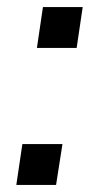

<svg xmlns="http://www.w3.org/2000/svg" viewBox="-20 -521 278 541"><path d="M84 -386 101 -501H213L196 -386ZM26 0 43 -115H156L138 0Z"/></svg>

Font: Nunitoga
Style: Medium Italic
Weight: 500
Italic angle: -9°
Designer: Vernon Adams
Foundry: Vernon Adams
Version: Version 1.0